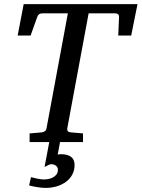

<svg xmlns="http://www.w3.org/2000/svg" viewBox="-20 -691 689 934"><path d="M342.8 111.8Q342.8 137.7 331.5 158.4Q320.3 179.2 300.8 193.6Q281.2 208 255.6 215.6Q230 223.1 201.7 223.1Q190.4 223.1 178.5 221.7Q166.5 220.2 155.8 218.5Q145 216.8 136 214.6Q127 212.4 121.6 210.9L130.9 170.9Q142.1 173.8 160.6 178Q179.2 182.1 195.8 182.1Q202.6 182.1 213.9 180.2Q225.1 178.2 235.6 173.1Q246.1 168 253.9 158.7Q261.7 149.4 261.7 134.8Q261.7 127.4 258.5 122.3Q255.4 117.2 250.7 114Q246.1 110.8 240.2 109.4Q234.4 107.9 228.5 107.9Q224.1 107.9 218.3 110.6Q212.4 113.3 196.8 121.1L219.7 0H124V-42L182.1 -46.9Q190.9 -47.9 197.8 -52.5Q204.6 -57.1 206.1 -65.9L310.1 -626H185.1Q166 -626 160.2 -606L128.9 -518.1H65.9L95.2 -670.9H648.9L618.2 -518.1H555.2L559.1 -606Q560.5 -626 540 -626H411.1L307.1 -65.9Q305.7 -58.6 309.6 -53.2Q313.5 -47.9 327.1 -46.9L383.8 -42V0H272L260.7 61Q264.6 60.1 268.3 59.6Q272 59.1 275.9 59.1Q342.8 59.1 342.8 111.8Z"/></svg>

Font: Charis SIL Eur
Style: Italic
Weight: 400
Italic angle: -11°
Foundry: SIL International
Version: Version 5.000